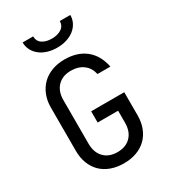

<svg xmlns="http://www.w3.org/2000/svg" viewBox="-227 -1063 1054 1186"><g transform="rotate(-30 300.0 -470.0)"><path d="M284 -370H520V-205Q520 -156 504.5 -116Q489 -76 460.5 -48Q432 -20 391.5 -5Q351 10 300 10Q250 10 209 -5Q168 -20 139.5 -48Q111 -76 95.5 -116Q80 -156 80 -205V-515Q80 -563 96 -603Q112 -643 140.5 -671Q169 -699 210 -714.5Q251 -730 300 -730Q391 -730 449 -684Q507 -638 525 -550H433Q423 -597 388 -623.5Q353 -650 300 -650Q240 -650 205 -614Q170 -578 170 -515V-205Q170 -142 205 -106Q240 -70 300 -70Q360 -70 395 -106Q430 -142 430 -205V-290H284ZM130 -950H205Q205 -916 231 -898Q257 -880 299 -880Q341 -880 368 -898Q395 -916 395 -950H470Q470 -920 457 -895Q444 -870 421 -852Q398 -834 367 -824.5Q336 -815 300 -815Q264 -815 233 -824.5Q202 -834 179 -852Q156 -870 143 -895Q130 -920 130 -950Z"/></g></svg>

Font: JetBrainsMono NF
Style: Regular
Weight: 400
Monospace: yes
Designer: Philipp Nurullin, Konstantin Bulenkov
Foundry: JetBrains
Version: Version 1.0.2; ttfautohint (v1.8.3)